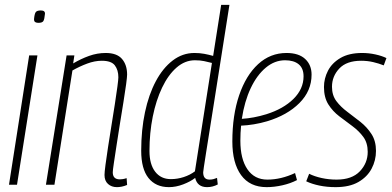

<svg xmlns="http://www.w3.org/2000/svg" viewBox="-20 -760 1611 790"><path d="M148 -717Q166 -717 165 -703Q163 -681 158.5 -673.5Q154 -666 138 -666Q130 -666 125 -669Q120 -672 120 -681Q122 -703 127 -710Q132 -717 148 -717ZM17 0 100 -532H134L50 0Z M254 -532H286L281 -499Q313 -518 346.5 -530Q380 -542 415 -542Q461 -542 482 -517.5Q503 -493 503 -453Q503 -444 499 -413.5Q495 -383 488 -340.5Q481 -298 473.5 -251Q466 -204 459.5 -161.5Q453 -119 448.5 -89Q444 -59 444 -51Q444 -22 473 -22Q478 -22 485 -23Q492 -24 501 -27L503 1Q491 6 480.5 8Q470 10 461 10Q439 10 424.5 -3Q410 -16 410 -40Q410 -51 414 -81.5Q418 -112 424.5 -154.5Q431 -197 438.5 -243Q446 -289 452.5 -331Q459 -373 463 -403Q467 -433 467 -442Q467 -472 452.5 -491Q438 -510 399 -510Q370 -510 339 -498.5Q308 -487 278 -470L204 0H169Z M832 10Q792 10 783 -28Q764 -13 734 -1.5Q704 10 675 10Q621 10 591 -27.5Q561 -65 561 -140Q561 -225 576.5 -298Q592 -371 621 -425.5Q650 -480 690.5 -511Q731 -542 780 -542Q802 -542 820.5 -538.5Q839 -535 857 -530L890 -740H924Q887 -503 863 -352.5Q839 -202 827.5 -129Q816 -56 816 -51Q816 -21 842 -21Q851 -21 858.5 -23Q866 -25 873 -28L876 -1Q855 10 832 10ZM683 -23Q710 -23 736 -31.5Q762 -40 782 -55L852 -501Q836 -505 820 -508.5Q804 -512 782 -512Q741 -512 706.5 -482Q672 -452 647 -399.5Q622 -347 608.5 -280Q595 -213 595 -139Q595 -84 618.5 -53.5Q642 -23 683 -23Z M1202 -19Q1175 -5 1141.5 2.5Q1108 10 1077 10Q1008 10 972 -39.5Q936 -89 936 -178Q936 -286 964 -368Q992 -450 1042 -496Q1092 -542 1159 -542Q1209 -542 1235.5 -517.5Q1262 -493 1262 -453Q1262 -386 1212 -336Q1162 -286 1079 -261Q1052 -253 1024.5 -248.5Q997 -244 972 -243Q969 -213 969 -181Q969 -106 998 -63.5Q1027 -21 1080 -21Q1136 -21 1194 -48ZM1153 -512Q1110 -512 1073.5 -481.5Q1037 -451 1011.5 -397Q986 -343 975 -271Q1024 -274 1076 -290Q1146 -312 1187.5 -353Q1229 -394 1229 -446Q1229 -479 1209 -495.5Q1189 -512 1153 -512Z M1240 -14 1252 -45Q1274 -34 1303.5 -27.5Q1333 -21 1365 -21Q1428 -21 1460.5 -55Q1493 -89 1493 -135Q1493 -172 1475 -196.5Q1457 -221 1430 -241Q1403 -261 1376 -281.5Q1349 -302 1331 -330.5Q1313 -359 1313 -402Q1313 -437 1329.5 -469Q1346 -501 1381 -521.5Q1416 -542 1470 -542Q1498 -542 1525 -536Q1552 -530 1570 -521L1559 -491Q1539 -499 1515.5 -504.5Q1492 -510 1466 -510Q1406 -510 1376 -478Q1346 -446 1346 -403Q1346 -368 1364 -344Q1382 -320 1409 -300Q1436 -280 1463 -258.5Q1490 -237 1508.5 -208.5Q1527 -180 1527 -139Q1527 -100 1509 -66Q1491 -32 1454.5 -11Q1418 10 1361 10Q1325 10 1294 3.5Q1263 -3 1240 -14Z"/></svg>

Font: Georama SemiCondensed ExtraLight
Style: Italic
Weight: 200
Width: 4
Italic angle: -9°
Designer: Jean-Baptiste Levee
Foundry: Production Type
Version: Version 1.000